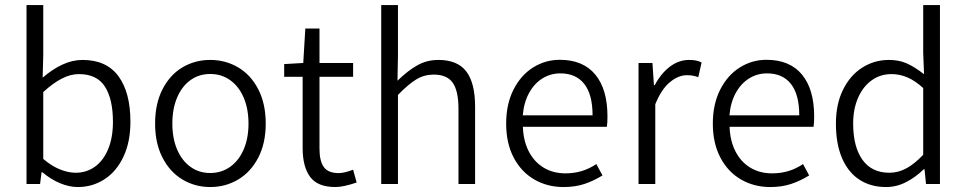

<svg xmlns="http://www.w3.org/2000/svg" viewBox="-20 -735 3861 767"><path d="M152.8 -714.8V-515.1L150.4 -424.8Q188 -457.5 228.5 -476.6Q269 -495.6 309.6 -495.6Q405.3 -495.6 453.1 -430.7Q501 -365.7 501 -248.5Q501 -167.5 472.9 -108.4Q444.8 -49.3 397 -18.6Q349.1 12.2 291 12.2Q256.3 12.2 219.2 -3.4Q182.1 -19 149.4 -46.9H146L140.1 0H85.9V-714.8ZM431.2 -248Q431.2 -338.9 399.2 -388.9Q367.2 -439 294.9 -439Q261.7 -439 226.6 -420.9Q191.4 -402.8 152.8 -367.2V-100.1Q186 -71.8 219.5 -58.3Q252.9 -44.9 281.7 -44.9Q326.2 -44.9 359.9 -69.6Q393.6 -94.2 412.4 -140.1Q431.2 -186 431.2 -248Z M1041.5 -241.2Q1041.5 -162.6 1011.7 -105.2Q981.9 -47.9 931.4 -17.8Q880.9 12.2 819.8 12.2Q759.3 12.2 709 -17.8Q658.7 -47.9 629.2 -105.2Q599.6 -162.6 599.6 -241.2Q599.6 -320.8 629.2 -378.4Q658.7 -436 708.7 -465.8Q758.8 -495.6 819.8 -495.6Q880.9 -495.6 931.4 -465.8Q981.9 -436 1011.7 -378.4Q1041.5 -320.8 1041.5 -241.2ZM972.7 -241.2Q972.7 -300.3 953.4 -345.2Q934.1 -390.1 899.4 -414.8Q864.7 -439.5 819.8 -439.5Q774.9 -439.5 740.7 -414.8Q706.5 -390.1 687.5 -345.2Q668.5 -300.3 668.5 -241.2Q668.5 -182.6 687.5 -137.9Q706.5 -93.3 740.7 -68.6Q774.9 -43.9 819.8 -43.9Q864.7 -43.9 899.4 -68.6Q934.1 -93.3 953.4 -137.9Q972.7 -182.6 972.7 -241.2Z M1115.2 -428.2V-479L1191.4 -483.4L1199.7 -621.1H1256.3V-483.4H1390.6V-428.2H1256.3V-140.6Q1256.3 -92.3 1273.4 -67.9Q1290.5 -43.5 1333.5 -43.5Q1355 -43.5 1390.6 -57.1L1404.8 -5.9Q1351.6 12.2 1319.8 12.2Q1249 12.2 1219 -28.3Q1189 -68.8 1189 -143.1V-428.2Z M1569.8 -714.8V-515.1L1567.9 -412.6Q1608.9 -452.6 1647 -474.1Q1685.1 -495.6 1731.4 -495.6Q1807.6 -495.6 1842.8 -449.5Q1877.9 -403.3 1877.9 -309.1V0H1811.5V-299.8Q1811.5 -372.1 1788.6 -404.5Q1765.6 -437 1712.4 -437Q1674.8 -437 1643.6 -418.2Q1612.3 -399.4 1569.8 -356V0H1502.9V-714.8Z M2406.7 -270Q2406.7 -243.7 2404.3 -228.5H2068.8Q2070.8 -171.9 2092.5 -129.9Q2114.3 -87.9 2151.9 -65.2Q2189.5 -42.5 2238.8 -42.5Q2273.9 -42.5 2304.2 -51.8Q2334.5 -61 2362.3 -79.6L2386.7 -34.2Q2352.1 -12.7 2314.9 -0.2Q2277.8 12.2 2231 12.2Q2167 12.2 2114.7 -17.8Q2062.5 -47.9 2032.2 -105.2Q2002 -162.6 2002 -241.2Q2002 -318.8 2031.2 -376.7Q2060.5 -434.6 2109.4 -465.3Q2158.2 -496.1 2216.3 -496.1Q2309.1 -496.1 2357.9 -437.3Q2406.7 -378.4 2406.7 -270ZM2218.3 -441.9Q2179.7 -441.9 2147.2 -421.9Q2114.7 -401.9 2093.8 -364Q2072.8 -326.2 2068.4 -274.4H2347.2Q2347.2 -357.4 2314 -399.7Q2280.8 -441.9 2218.3 -441.9Z M2586.4 -483.4 2592.3 -395H2595.7Q2620.6 -441.9 2656.2 -468.8Q2691.9 -495.6 2732.4 -495.6Q2748 -495.6 2759.8 -493.4Q2771.5 -491.2 2782.7 -485.4L2769.5 -426.8Q2756.3 -431.2 2746.8 -432.9Q2737.3 -434.6 2723.6 -434.6Q2689.5 -434.6 2655.5 -406.2Q2621.6 -377.9 2597.7 -318.4V0H2530.8V-483.4Z M3232.4 -270Q3232.4 -243.7 3230 -228.5H2894.5Q2896.5 -171.9 2918.2 -129.9Q2939.9 -87.9 2977.5 -65.2Q3015.1 -42.5 3064.5 -42.5Q3099.6 -42.5 3129.9 -51.8Q3160.2 -61 3188 -79.6L3212.4 -34.2Q3177.7 -12.7 3140.6 -0.2Q3103.5 12.2 3056.6 12.2Q2992.7 12.2 2940.4 -17.8Q2888.2 -47.9 2857.9 -105.2Q2827.6 -162.6 2827.6 -241.2Q2827.6 -318.8 2856.9 -376.7Q2886.2 -434.6 2935.1 -465.3Q2983.9 -496.1 3042 -496.1Q3134.8 -496.1 3183.6 -437.3Q3232.4 -378.4 3232.4 -270ZM3043.9 -441.9Q3005.4 -441.9 2972.9 -421.9Q2940.4 -401.9 2919.4 -364Q2898.4 -326.2 2894 -274.4H3172.9Q3172.9 -357.4 3139.6 -399.7Q3106.4 -441.9 3043.9 -441.9Z M3671.4 -438.5 3668 -523.4V-714.8H3734.9V0H3679.2L3673.3 -59.1H3670.4Q3638.2 -27.3 3599.9 -7.6Q3561.5 12.2 3519.5 12.2Q3459 12.2 3413.8 -16.8Q3368.7 -45.9 3344 -102.8Q3319.3 -159.7 3319.3 -241.2Q3319.3 -319.3 3347.9 -377Q3376.5 -434.6 3424.8 -465.1Q3473.1 -495.6 3531.2 -495.6Q3571.3 -495.6 3602.5 -481.7Q3633.8 -467.8 3671.4 -438.5ZM3668 -116.7V-383.3Q3635.3 -413.1 3604.5 -426Q3573.7 -439 3541 -439Q3497.1 -439 3462.4 -414.3Q3427.7 -389.6 3408 -344.7Q3388.2 -299.8 3388.2 -241.7Q3388.2 -148.4 3425.3 -96.7Q3462.4 -44.9 3532.7 -44.9Q3568.4 -44.9 3601.1 -62.7Q3633.8 -80.6 3668 -116.7Z"/></svg>

Font: Varta
Style: Light
Weight: 300
Designer: Joana Correia, Viktoriya Grabowska, Eben Sorkin
Foundry: Sorkin Type
Version: Version 1.002; ttfautohint (v1.3) -l 8 -r 24 -G 200 -x 12 -H